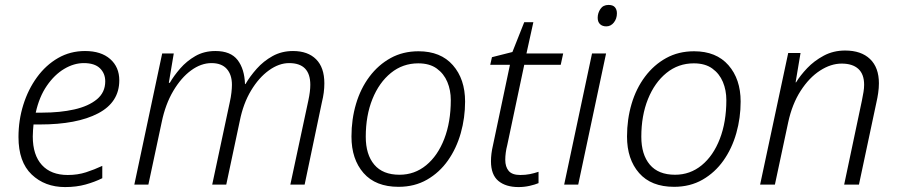

<svg xmlns="http://www.w3.org/2000/svg" viewBox="-20 -749 3642 779"><path d="M244 10Q162 10 108.5 -41Q55 -92 55 -193Q55 -261 74.5 -323.5Q94 -386 130 -435.5Q166 -485 215.5 -513.5Q265 -542 325 -542Q390 -542 427 -509.5Q464 -477 464 -423Q464 -334 378 -289Q292 -244 142 -244H116Q115 -234 114 -220.5Q113 -207 113 -195Q113 -120 150 -79.5Q187 -39 255 -39Q295 -39 329 -50Q363 -61 395 -76V-26Q365 -11 327.5 -0.5Q290 10 244 10ZM152 -292Q224 -292 281.5 -305Q339 -318 373 -346Q407 -374 407 -419Q407 -451 385.5 -472Q364 -493 320 -493Q280 -493 240.5 -469.5Q201 -446 170 -401Q139 -356 125 -292Z M525 0 638 -532H685L665 -413H669Q685 -441 711 -471Q737 -501 772.5 -521.5Q808 -542 854 -542Q916 -542 944 -505.5Q972 -469 974 -408H976Q994 -439 1021.5 -470Q1049 -501 1086 -521.5Q1123 -542 1169 -542Q1229 -542 1262.5 -508.5Q1296 -475 1296 -411Q1296 -392 1293.5 -373Q1291 -354 1286 -334L1216 0H1158L1231 -341Q1239 -378 1239 -405Q1239 -493 1153 -493Q1112 -493 1071 -463.5Q1030 -434 998.5 -381.5Q967 -329 953 -259L898 0H841L912 -333Q917 -355 919 -373.5Q921 -392 921 -405Q921 -446 900 -469.5Q879 -493 838 -493Q796 -493 755.5 -463.5Q715 -434 683 -380Q651 -326 636 -253L582 0Z M1597 9Q1504 9 1455 -47Q1406 -103 1406 -195Q1406 -265 1424.5 -327.5Q1443 -390 1479 -438Q1515 -486 1565 -513.5Q1615 -541 1678 -541Q1768 -541 1817.5 -484.5Q1867 -428 1867 -337Q1867 -271 1849.5 -209Q1832 -147 1797.5 -98Q1763 -49 1712.5 -20Q1662 9 1597 9ZM1601 -40Q1662 -40 1709 -78.5Q1756 -117 1782.5 -185.5Q1809 -254 1809 -343Q1809 -383 1795 -416.5Q1781 -450 1752 -471Q1723 -492 1677 -492Q1614 -492 1566 -453Q1518 -414 1491 -347Q1464 -280 1464 -194Q1464 -122 1498.5 -81Q1533 -40 1601 -40Z M2084 10Q2032 10 2002 -15Q1972 -40 1972 -95Q1972 -125 1980 -159L2049 -486H1969L1976 -517L2059 -538L2107 -659H2144L2116 -532H2265L2255 -486H2107L2038 -160Q2034 -145 2032 -129.5Q2030 -114 2030 -101Q2030 -72 2044 -55.5Q2058 -39 2091 -39Q2112 -39 2129.5 -42.5Q2147 -46 2165 -52V-6Q2151 0 2129 5Q2107 10 2084 10Z M2440 -642Q2424 -642 2414.5 -651Q2405 -660 2405 -677Q2405 -696 2416 -712.5Q2427 -729 2449 -729Q2467 -729 2475 -719.5Q2483 -710 2483 -695Q2483 -673 2470.5 -657.5Q2458 -642 2440 -642ZM2269 0 2382 -532H2439L2326 0Z M2715 9Q2622 9 2573 -47Q2524 -103 2524 -195Q2524 -265 2542.5 -327.5Q2561 -390 2597 -438Q2633 -486 2683 -513.5Q2733 -541 2796 -541Q2886 -541 2935.5 -484.5Q2985 -428 2985 -337Q2985 -271 2967.5 -209Q2950 -147 2915.5 -98Q2881 -49 2830.5 -20Q2780 9 2715 9ZM2719 -40Q2780 -40 2827 -78.5Q2874 -117 2900.5 -185.5Q2927 -254 2927 -343Q2927 -383 2913 -416.5Q2899 -450 2870 -471Q2841 -492 2795 -492Q2732 -492 2684 -453Q2636 -414 2609 -347Q2582 -280 2582 -194Q2582 -122 2616.5 -81Q2651 -40 2719 -40Z M3064 0 3178 -534H3228L3208 -415H3210Q3227 -443 3255 -472.5Q3283 -502 3322 -523Q3361 -544 3409 -544Q3474 -544 3510 -509.5Q3546 -475 3546 -411Q3546 -392 3543 -371.5Q3540 -351 3536 -334L3465 0H3405L3477 -341Q3481 -361 3483.5 -376Q3486 -391 3486 -405Q3486 -448 3462.5 -469.5Q3439 -491 3395 -491Q3351 -491 3307 -462.5Q3263 -434 3228.5 -380.5Q3194 -327 3178 -253L3124 0Z"/></svg>

Font: Noto Sans Light
Style: Italic
Weight: 300
Italic angle: -12°
Designer: Monotype Design Team
Foundry: Monotype Imaging Inc.
Version: Version 2.013; ttfautohint (v1.8.4.7-5d5b)